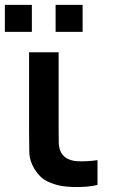

<svg xmlns="http://www.w3.org/2000/svg" viewBox="-38 -753 461 782"><path d="M188.5 -623.3V-733.3H298.5V-623.3ZM-18.2 -623.3V-733.3H91.8V-623.3ZM211.6 4.2Q182 -1.2 153.5 -15Q124.9 -28.8 102.9 -63.8Q82.2 -97.8 81.3 -133.6Q80.4 -169.4 80.4 -220.7V-540H200.8V-227.3Q200.8 -194 201.4 -170.5Q202.1 -147 211.8 -130.2Q222 -113.7 237.9 -106.1Q253.8 -98.6 270.8 -96.8Q290.8 -95.2 314.3 -96.4Q337.8 -97.6 359.1 -100.8V0Q338.9 5.6 311.6 7.5Q284.2 9.5 257.5 8.5Q230.7 7.4 211.6 4.2Z"/></svg>

Font: Manrope ExtraLight
Style: Regular
Weight: 200
Designer: Mikhail Sharanda
Foundry: Mikhail Sharanda
Version: Version 4.505